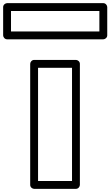

<svg xmlns="http://www.w3.org/2000/svg" viewBox="-127 -1176 702 1221"><path d="M-57 -1106H505V-976H-57ZM-82 -1156C-92.7 -1156 -107 -1146.1 -107 -1131V-951C-107 -940.3 -97.1 -926 -82 -926H530C540.7 -926 555 -935.9 555 -951V-1131C555 -1141.7 545.1 -1156 530 -1156ZM65 -770V0C65 15.1 79.3 25 90 25H356C371.1 25 381 10.7 381 0V-770C381 -785.1 366.7 -795 356 -795H90C74.9 -795 65 -780.7 65 -770ZM115 -745H331V-25H115Z"/></svg>

Font: Poland Can Into
Style: BigWritingsOLn
Weight: 700
Foundry: Cannot Into Space Fonts
Version: Version 0.92